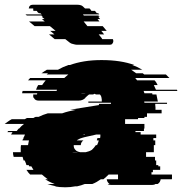

<svg xmlns="http://www.w3.org/2000/svg" viewBox="-74 -785 773 815"><path d="M569 -54V-44H656V-27Q656 -25 655 -24H608Q606 -10 595 -4H586Q581 0 572 0H397Q388 0 383 -4H391Q381 -11 379 -24H427V-44H387Q382 -39 376.5 -34Q371 -29 365 -24H354Q336 -11 318 -4H286Q279 -1 270.5 1.5Q262 4 253 6H245Q235 8 224.5 9Q214 10 203 10Q191 10 179.5 9Q168 8 157 6H165Q155 4 145.5 1.5Q136 -1 127 -4H158Q136 -12 118 -24H129Q122 -29 116 -34Q110 -39 104 -44H54L45 -54Q44 -56 42 -59Q40 -62 38 -64H68Q66 -68 63.5 -71.5Q61 -75 59 -79H50Q50 -80 48 -84H39L36 -89H37L31 -104H26Q25 -108 24 -111.5Q23 -115 22 -119H-16Q-19 -130 -19 -139H14V-149Q14 -154 14 -159.5Q14 -165 15 -169H45Q46 -174 47 -179.5Q48 -185 49 -189H21L23 -194H24L26 -199H25Q27 -203 29 -206.5Q31 -210 32 -214H-27L-21 -224H-43Q-40 -227 -39 -229H-3Q-1 -231 1 -234Q3 -237 5 -239H7Q17 -251 28 -259H-54Q-47 -264 -39.5 -269.5Q-32 -275 -24 -279H31L40 -284H68Q70 -286 73 -287Q76 -288 78 -289H90Q108 -298 129 -304H190Q204 -309 218.5 -312.5Q233 -316 249 -319H224L240 -322L346 -339V-344H397V-349H301V-354H358Q358 -359 358 -362.5Q358 -366 357 -369Q356 -378 350 -384H333Q332 -385 328 -387L321 -384H304Q300 -381 296 -377.5Q292 -374 287 -369H288Q277 -358 260 -358H90Q75 -358 70 -369H69Q66 -374 67 -380V-384H83Q84 -386 84 -389H20Q20 -393 22 -399H166Q166 -400 168 -404H79Q82 -414 88 -424H105Q108 -429 112 -434Q116 -439 120 -444H45L54 -454H199Q203 -458 207.5 -461.5Q212 -465 216 -469H124L130 -474H102Q107 -478 113 -481.5Q119 -485 125 -489H172Q193 -501 216 -509H223Q250 -519 283.5 -524.5Q317 -530 357 -530Q439 -530 496 -509H488Q499 -505 509.5 -500Q520 -495 530 -489H483L504 -474H532L538 -469H630L645 -454H500Q502 -452 504 -449Q506 -446 508 -444H582Q586 -440 589.5 -434.5Q593 -429 595 -424H579L588 -404H677Q679 -400 679 -399H535Q537 -397 537.5 -394Q538 -391 539 -389H572Q572 -388 572.5 -387Q573 -386 573 -384H590L596 -354H538Q538 -353 538.5 -352Q539 -351 539 -349H635V-344H585V-339Q586 -334 586 -329Q586 -324 586 -319H612V-304H550V-289H539V-284H512V-279H457V-259H539V-239H537V-229H501V-224H523V-214H589V-199H577V-189H585V-169H579V-139H546V-119H584V-104H589V-84H598V-79H606V-64H575V-54ZM279 -390Q272 -390 269 -389H290Q287 -390 279 -390ZM286 -216 277 -214H286ZM252 -189H280Q269 -181 269 -169H239V-166Q239 -156 246 -149Q251 -142 266 -139H290Q305 -142 316 -149Q325 -157 333 -169H338Q340 -174 342 -178.5Q344 -183 345 -189H337Q337 -191 337.5 -192Q338 -193 338 -194H339V-199H351Q352 -203 352 -206.5Q352 -210 352 -214H335L286 -203Q282 -202 278.5 -201Q275 -200 272 -199Q269 -198 266 -197Q263 -196 261 -194H260Q258 -193 256 -192Q254 -191 252 -189ZM257 -139H232Q236 -138 244 -138Q247 -138 250.5 -138Q254 -138 257 -139ZM407 -611Q407 -604 402 -599H403Q399 -595 392 -595H255Q248 -595 242.5 -596.5Q237 -598 233 -599H232Q226 -601 221.5 -604.5Q217 -608 212 -612L203 -619H158L134 -639H157L139 -654H162L138 -674H73L49 -694H116L104 -704H115L103 -714H108L102 -719H40L34 -724H103L97 -729H91L86 -733Q84 -735 82 -739H68Q67 -741 67 -745V-749H48Q50 -765 66 -765H252Q263 -765 270 -762.5Q277 -760 287 -749H306L309 -746L314 -739H329L337 -729H343L347 -724H278L282 -719H344L349 -714H343L351 -704H340L348 -694H281L297 -674H362L379 -654H356L368 -639H345L357 -624Q358 -623 360 -619H405Q407 -615 407 -611Z"/></svg>

Font: Rubik Glitch
Style: Regular
Weight: 400
Designer: Hubert and Fischer, NaN
Foundry: Hubert and Fischer, NaN
Version: Version 2.200